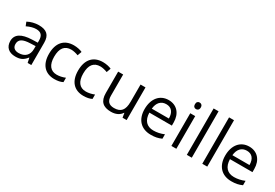

<svg xmlns="http://www.w3.org/2000/svg" viewBox="48 -1736 3906 2723"><g transform="rotate(30 2001.5 -375.0)"><path d="M475.1 0H415L398.9 -76.2H395C341.8 -9.3 295.4 9.8 215.8 9.8C109.9 9.8 45.9 -46.9 45.9 -147.9C45.9 -255.9 132.3 -312.5 305.2 -317.9L396 -320.8V-354C396 -438 361.8 -477.1 282.2 -477.1C237.8 -477.1 187 -463.4 130.9 -436L106 -498C158.7 -526.9 224.1 -543.9 287.1 -543.9C414.6 -543.9 475.1 -490.2 475.1 -365.2ZM394 -263.2 313 -259.8C184.1 -255.4 130.9 -221.7 130.9 -147C130.9 -88.4 168 -57.1 231.9 -57.1C333 -57.1 394 -115.2 394 -214.8Z M974.1 -448.2C938.5 -462.4 892.1 -473.1 859.4 -473.1C750.5 -473.1 696.3 -403.8 696.3 -265.1C696.3 -133.8 750 -61 854 -61C898.4 -61 944.3 -70.8 991.2 -89.8V-18.1C955.6 0.5 910.2 9.8 856 9.8C701.2 9.8 612.3 -89.8 612.3 -264.2C612.3 -443.4 701.7 -544.9 861.3 -544.9C912.6 -544.9 969.7 -532.2 999 -517.1Z M1450.2 -448.2C1414.6 -462.4 1368.2 -473.1 1335.4 -473.1C1226.6 -473.1 1172.4 -403.8 1172.4 -265.1C1172.4 -133.8 1226.1 -61 1330.1 -61C1374.5 -61 1420.4 -70.8 1467.3 -89.8V-18.1C1431.6 0.5 1386.2 9.8 1332 9.8C1177.2 9.8 1088.4 -89.8 1088.4 -264.2C1088.4 -443.4 1177.7 -544.9 1337.4 -544.9C1388.7 -544.9 1445.8 -532.2 1475.1 -517.1Z M1588.4 -535.2H1670.4V-188C1670.4 -100.6 1709 -58.1 1793.5 -58.1C1905.3 -58.1 1955.1 -115.2 1955.1 -253.9V-535.2H2036.1V0H1969.2L1957.5 -71.8H1953.1C1919.9 -19 1858.9 9.8 1783.2 9.8C1652.8 9.8 1588.4 -48.8 1588.4 -185.1Z M2630.9 -252.9H2262.2C2265.6 -127.4 2327.6 -61 2437 -61C2494.6 -61 2551.8 -73.2 2607.9 -97.2V-24.9C2550.8 0 2506.3 9.8 2434.1 9.8C2275.9 9.8 2178.2 -91.8 2178.2 -263.2C2178.2 -435.5 2270 -544.9 2413.1 -544.9C2547.4 -544.9 2630.9 -448.7 2630.9 -304.2ZM2543.9 -318.8C2543.9 -420.9 2496.6 -477.1 2412.1 -477.1C2326.2 -477.1 2273.4 -418 2264.2 -318.8Z M2762.2 -680.2C2762.2 -717.3 2782.7 -733.9 2810.1 -733.9C2835.9 -733.9 2857.9 -716.8 2857.9 -680.2C2857.9 -643.6 2835.9 -626 2810.1 -626C2782.7 -626 2762.2 -643.6 2762.2 -680.2ZM2769 -535.2H2850.1V0H2769Z M3022 -759.8H3103V0H3022Z M3274.9 -759.8H3356V0H3274.9Z M3950.7 -252.9H3582C3585.4 -127.4 3647.5 -61 3756.8 -61C3814.5 -61 3871.6 -73.2 3927.7 -97.2V-24.9C3870.6 0 3826.2 9.8 3753.9 9.8C3595.7 9.8 3498 -91.8 3498 -263.2C3498 -435.5 3589.8 -544.9 3732.9 -544.9C3867.2 -544.9 3950.7 -448.7 3950.7 -304.2ZM3863.8 -318.8C3863.8 -420.9 3816.4 -477.1 3731.9 -477.1C3646 -477.1 3593.3 -418 3584 -318.8Z"/></g></svg>

Font: OpenSansEmoji
Style: Regular
Weight: 400
Foundry: MorbZ
Version: Version 1.000;PS 001.000;hotconv 1.0.70;makeotf.lib2.5.58329